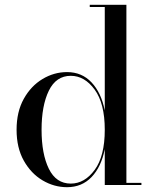

<svg xmlns="http://www.w3.org/2000/svg" viewBox="-20 -770 642 799"><path d="M568.5 -9V0H416V-149.5Q401.5 -75.5 361 -33.2Q320.5 9 259 9Q205 9 157 -19.5Q109 -48 79 -101.5Q49 -155 49 -230Q49 -305 79 -358.8Q109 -412.5 157 -441.2Q205 -470 259 -470Q320.5 -470 361 -427Q401.5 -384 416 -310V-741H353.5V-750H506V-9ZM416 -230Q416 -339.5 374 -397Q332 -454.5 274.5 -454.5Q213.5 -454.5 183.2 -392.5Q153 -330.5 153 -230Q153 -129.5 183.2 -67.8Q213.5 -6 274.5 -6Q332 -6 374 -63Q416 -120 416 -230Z"/></svg>

Font: Bodoni* 24pt
Style: Regular
Weight: 400
Version: Version 2.3